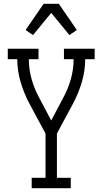

<svg xmlns="http://www.w3.org/2000/svg" viewBox="-20 -992 540 1012"><path d="M147 0V-55H220V-288L134 -448Q106 -501 88.5 -560Q71 -619 71 -680H21V-735H183V-680H132Q132 -626 147 -573.5Q162 -521 188 -474L250 -357L312 -474Q338 -521 353 -573.5Q368 -626 368 -680H317V-735H479V-680H429Q429 -619 411.5 -560Q394 -501 366 -448L280 -288V-55H353V0ZM154 -807 115 -834 210 -972H290L385 -834L346 -807L250 -924Z"/></svg>

Font: Iosevka Curly Slab Light
Style: Regular
Weight: 300
Monospace: yes
Designer: Belleve Invis
Foundry: Belleve Invis
Version: Version 22.1.2; ttfautohint (v1.8.4)